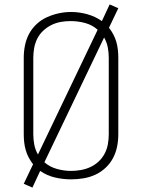

<svg xmlns="http://www.w3.org/2000/svg" viewBox="-20 -800 640 865"><path d="M126 45 87 28 129 -60Q118 -74 109.5 -90Q101 -106 96 -123.5Q91 -141 89 -159Q87 -177 87 -195V-540Q87 -568 92.5 -595.5Q98 -623 111 -647.5Q124 -672 145 -691.5Q166 -711 191.5 -722.5Q217 -734 244.5 -740Q272 -746 300 -746Q337 -746 373 -736Q409 -726 439 -705L474 -780L513 -763L471 -675Q482 -661 490.5 -645Q499 -629 504 -611.5Q509 -594 511 -576Q513 -558 513 -540V-195Q513 -167 507.5 -139.5Q502 -112 489 -87.5Q476 -63 455 -43.5Q434 -24 408.5 -12.5Q383 -1 355.5 3.5Q328 8 300 8Q263 8 227 -0.5Q191 -9 161 -30ZM151 -104 420 -666Q395 -688 363 -696.5Q331 -705 298 -705Q275 -705 253 -701Q231 -697 211 -687Q191 -677 174.5 -661.5Q158 -646 148 -626Q138 -606 134 -584Q130 -562 130 -540V-195Q130 -171 134.5 -148Q139 -125 151 -104ZM300 -30Q322 -30 344.5 -34Q367 -38 387.5 -47.5Q408 -57 424.5 -72.5Q441 -88 451.5 -108Q462 -128 466 -150.5Q470 -173 470 -195V-540Q470 -564 465.5 -587Q461 -610 449 -631L180 -69Q204 -48 236 -39Q268 -30 300 -30Z"/></svg>

Font: Zed Sans Extralight Extended
Style: Regular
Weight: 200
Width: 7
Designer: Belleve Invis
Foundry: Belleve Invis
Version: Version 1.0.0; ttfautohint (v1.8.4)